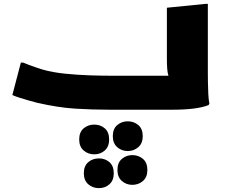

<svg xmlns="http://www.w3.org/2000/svg" viewBox="-20 -568 1168 994"><path d="M88 -244H100Q111 -239 130.5 -231.5Q150 -224 169.5 -218Q189 -212 200 -208Q253 -193 317.5 -186.5Q382 -180 443.5 -178Q505 -176 548 -176H852Q847 -192 845.5 -214Q844 -236 844 -264V-528L1044 -548H1056V-192Q1056 -172 1056.5 -141Q1057 -110 1058.5 -80Q1060 -50 1064 -32L1060 -24Q1000 0 872 0H548Q458 0 369.5 -5.5Q281 -11 172 -36Q153 -41 128 -48Q103 -55 80 -62.5Q57 -70 44 -76ZM564 137Q564 99 587 79.5Q610 60 641 60Q673 60 696 79.5Q719 99 719 137Q719 174 696 194Q673 214 641 214Q610 214 587 194Q564 174 564 137ZM390 154Q390 116 413 96.5Q436 77 468 77Q500 77 522.5 96.5Q545 116 545 154Q545 191 522.5 211Q500 231 468 231Q436 231 413 211Q390 191 390 154ZM588 312Q588 274 611 254.5Q634 235 665 235Q697 235 720 254.5Q743 274 743 312Q743 349 720 369Q697 389 665 389Q634 389 611 369Q588 349 588 312ZM414 329Q414 291 437 271.5Q460 252 492 252Q524 252 546.5 271.5Q569 291 569 329Q569 366 546.5 386Q524 406 492 406Q460 406 437 386Q414 366 414 329Z"/></svg>

Font: Kufam Black
Style: Italic
Weight: 900
Italic angle: -11°
Designer: Artur Schmal
Foundry: Original Type
Version: Version 1.301; ttfautohint (v1.8.3)